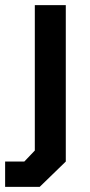

<svg xmlns="http://www.w3.org/2000/svg" viewBox="-50 -543 352 750"><path d="M-30 187V88H45L86 45V-523H207V88L105 187Z"/></svg>

Font: Tomorrow Medium
Style: Regular
Weight: 500
Designer: Tony de Marco, Monica Rizzolli
Foundry: Just in Type
Version: Version 2.002